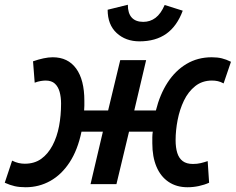

<svg xmlns="http://www.w3.org/2000/svg" viewBox="-55 -775 992 808"><path d="M53 13Q27 13 7 8.5Q-13 4 -35 -6L-4 -99Q10 -92 23 -89Q36 -86 49 -86Q90 -86 118.5 -106.5Q147 -127 166 -163Q185 -199 193.5 -244Q202 -289 202 -339Q202 -366 196 -388Q190 -410 176 -423Q162 -436 137 -436Q128 -436 116 -434Q104 -432 91 -427L84 -517Q107 -525 128 -529.5Q149 -534 167 -534Q231 -534 265.5 -486.5Q300 -439 300 -351Q300 -340 300 -330Q300 -320 299 -310H400L451 -522H560L510 -310H601Q618 -378 650.5 -428Q683 -478 730 -506Q777 -534 836 -534Q860 -534 878.5 -529.5Q897 -525 917 -515L886 -424Q873 -431 861.5 -433.5Q850 -436 837 -436Q796 -436 766.5 -412.5Q737 -389 719 -351.5Q701 -314 692.5 -270Q684 -226 684 -185Q684 -154 691 -131.5Q698 -109 714 -97Q730 -85 757 -85Q775 -85 789.5 -88.5Q804 -92 819 -97L825 -6Q805 3 781.5 8Q758 13 734 13Q688 13 654.5 -9.5Q621 -32 603.5 -73.5Q586 -115 586 -172Q586 -185 586 -197Q586 -209 588 -221H488L435 0H326L378 -221H288Q272 -144 238 -92Q204 -40 156.5 -13.5Q109 13 53 13ZM532 -601Q474 -601 436 -636Q398 -671 398 -734L483 -755Q483 -719 499.5 -701Q516 -683 548 -683Q577 -683 599.5 -700Q622 -717 638 -754L714 -730Q690 -665 645 -633Q600 -601 532 -601Z"/></svg>

Font: Ubuntu Sans SemiBold
Style: Italic
Weight: 600
Italic angle: -13.5°
Designer: Dalton Maag Ltd
Foundry: Dalton Maag Ltd
Version: Version 1.006